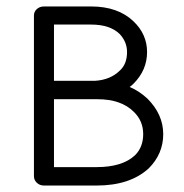

<svg xmlns="http://www.w3.org/2000/svg" viewBox="-20 -563 568 594"><path d="M279 11H116Q103 11 94 2.5Q85 -6 85 -18V-515Q85 -527 94 -535Q103 -543 116 -543H262Q345 -543 393 -497Q435 -457 435 -402Q435 -346 393 -304Q386 -297 381 -294Q410 -282 436 -258Q485 -209 485 -148Q485 -87 440 -42Q382 11 279 11ZM282 -256H147V-46H279Q359 -46 398 -83Q423 -108 423 -148Q423 -189 394 -217Q355 -256 282 -256ZM262 -487H147V-313H274Q322 -316 351 -345Q373 -365 373 -402Q373 -433 351 -457Q321 -487 262 -487Z"/></svg>

Font: Hoogli Medium
Style: Regular
Weight: 500
Designer: Anand Singh Naorem
Foundry: Brand New Type
Version: Version 1.00 b007